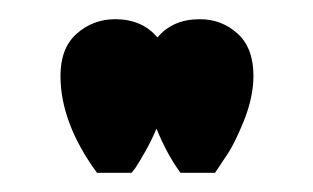

<svg xmlns="http://www.w3.org/2000/svg" viewBox="-20 -771 326 200"><path d="M188 -751Q211 -751 227.5 -736Q244 -721 244 -692Q244 -670 234 -645Q224 -620 214 -606L204 -591H168Q154 -610 143 -637Q138 -625 131.5 -613.5Q125 -602 121 -596L117 -591H81Q43 -643 43 -692Q43 -721 60 -736Q77 -751 100 -751Q128 -751 144 -732Q160 -751 188 -751Z"/></svg>

Font: Oakes Grotesk
Style: Bold Italic
Weight: 600
Italic angle: -8°
Designer: Samuel Oakes
Foundry: Samuel Oakes
Version: Version 1.000;PS 001.000;hotconv 1.0.88;makeotf.lib2.5.64775